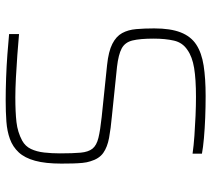

<svg xmlns="http://www.w3.org/2000/svg" viewBox="-54 -682 744 676"><g transform="rotate(90 318.0 -344.0)"><path d="M333 8Q297 8 254.5 6.5Q212 5 172 2Q132 -1 100 -4V-39Q134 -36 174.5 -33Q215 -30 254.5 -28Q294 -26 323 -26Q375 -26 410 -30Q445 -34 475 -50Q495 -61 504.5 -81Q514 -101 517 -127.5Q520 -154 520 -183Q520 -229 517.5 -256Q515 -283 503.5 -297.5Q492 -312 465.5 -318.5Q439 -325 392 -330L209 -349Q161 -354 134.5 -367.5Q108 -381 96.5 -402Q85 -423 82.5 -451.5Q80 -480 80 -515Q80 -572 94 -608Q108 -644 137 -663Q166 -682 211 -689Q256 -696 318 -696Q356 -696 394.5 -694.5Q433 -693 466.5 -690Q500 -687 521 -683V-650Q493 -654 458 -656.5Q423 -659 387.5 -660.5Q352 -662 321 -662Q259 -662 219.5 -655.5Q180 -649 156 -632Q130 -615 123 -584.5Q116 -554 116 -513Q116 -465 122.5 -438.5Q129 -412 150.5 -400.5Q172 -389 215 -384L389 -366Q433 -362 465.5 -356Q498 -350 518.5 -335.5Q539 -321 548 -290Q552 -278 553.5 -262.5Q555 -247 555.5 -228.5Q556 -210 556 -188Q556 -132 546 -95.5Q536 -59 516.5 -38Q497 -17 469.5 -7Q442 3 408 5.5Q374 8 333 8Z"/></g></svg>

Font: Saira Thin
Style: Regular
Weight: 100
Designer: Hector Gatti with collaboration of the Omnibus-Type team
Foundry: Omnibus-Type
Version: Version 1.101